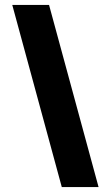

<svg xmlns="http://www.w3.org/2000/svg" viewBox="-20 -763 452 783"><path d="M180 -743 382 0H232L30 -743Z"/></svg>

Font: Aneo
Style: Bold
Weight: 700
Designer: Anastasios Pappas
Foundry: Anastasios Pappas
Version: Version 1.000